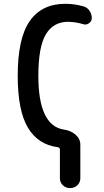

<svg xmlns="http://www.w3.org/2000/svg" viewBox="-20 -760 540 1000"><path d="M281.2 6.8Q177.7 -6.8 125 -95.7Q72.3 -184.6 72.3 -365.2Q72.3 -561.5 135.3 -650.9Q198.2 -740.2 320.3 -740.2Q367.2 -740.2 412.1 -727.5Q433.6 -722.7 445.8 -704.6Q458 -686.5 458 -665Q458 -649.4 443.8 -639.2Q429.7 -628.9 414.1 -633.8Q377 -645.5 335 -646.5Q257.8 -646.5 218.8 -581.1Q179.7 -515.6 179.7 -365.2Q179.7 -104.5 313.5 -85Q348.6 -80.1 373.5 -58.6Q398.4 -37.1 398.4 -5.9V168Q398.4 190.4 382.8 205.1Q367.2 219.7 345.2 219.7Q323.2 219.7 307.6 205.1Q292 190.4 292 168V19.5Q292 8.8 281.2 6.8Z"/></svg>

Font: Rounded-X Mgen+ 1m medium
Style: Regular
Weight: 500
Designer: [Source Han Sans]
Ryoko NISHIZUKA  (kana & ideographs); Paul D. Hunt (Latin, Greek & Cyrillic); Wenlong ZHANG  (bopomofo
Version: Version 1.059.20150602